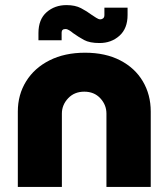

<svg xmlns="http://www.w3.org/2000/svg" viewBox="-20 -734 654 754"><path d="M50 0V-296Q50 -362 82.5 -414.5Q115 -467 174.5 -497Q234 -527 314 -527Q394 -527 452 -497Q510 -467 541 -414.5Q572 -362 572 -296V0H398V-288Q398 -322 374 -348Q350 -374 311 -374Q272 -374 247.5 -348Q223 -322 223 -288V0ZM371 -565Q332 -565 310 -577Q288 -589 267 -604Q260 -610 252 -615Q244 -620 237 -620Q222 -620 222 -606V-576H131V-604Q131 -658 163 -686Q195 -714 241 -714Q275 -714 298 -702Q321 -690 341 -675Q349 -670 358 -664Q367 -658 374 -658Q380 -658 385 -662Q390 -666 390 -675V-704H481V-675Q481 -622 449 -593.5Q417 -565 371 -565Z"/></svg>

Font: MuseoModerno ExtraBold
Style: Regular
Weight: 800
Designer: Pablo Cosgaya, Héctor Gatti, Marcela Romero, and the Authors of The MuseoModerno Project.
Foundry: Omnibus-Type Team
Version: Version 1.001